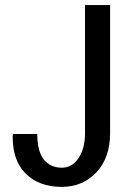

<svg xmlns="http://www.w3.org/2000/svg" viewBox="-20 -731 523 762"><path d="M317.4 -710.9Q342.8 -710.9 417 -710.9Q417 -584 417 -203.1Q417 -105.5 363.3 -47.9Q308.6 10.7 225.6 10.7Q134.8 10.7 82 -42Q30.3 -92.8 30.3 -188.5Q30.3 -192.4 31.2 -196.3Q31.2 -197.3 32.2 -199.2Q55.7 -199.2 127.9 -199.2Q127.9 -131.8 153.3 -98.6Q179.7 -65.4 225.6 -65.4Q265.6 -65.4 291 -102.5Q317.4 -140.6 317.4 -203.1Q317.4 -373 317.4 -710.9Z"/></svg>

Font: Noto Sans Hebrew DECATHLON 
Style: Regular
Weight: 400
Designer: Monotype Design team
Version: Version 1.03 uh